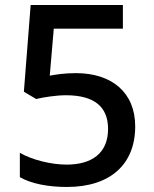

<svg xmlns="http://www.w3.org/2000/svg" viewBox="-20 -734 612 764"><path d="M282 -443C235 -443 201 -437 178 -433L194 -620H469V-714H102L75 -369L124 -340C152 -347 204 -355 242 -355C358 -355 410 -307 410 -221C410 -124 345 -79 245 -79C183 -79 107 -98 59 -126V-29C104 -3 172 10 246 10C420 10 518 -81 518 -231C518 -367 424 -443 282 -443Z"/></svg>

Font: Noto Sans Bassa Vah Medium
Style: Regular
Weight: 500
Designer: Monotype Design Team
Foundry: Monotype Imaging Inc.
Version: Version 2.002